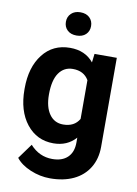

<svg xmlns="http://www.w3.org/2000/svg" viewBox="-102 -811 774 1085"><g transform="rotate(10 285.5 -269.0)"><path d="M33.7 -268.1Q33.7 -389.6 91.6 -463.9Q149.4 -538.1 247.6 -538.1Q334.5 -538.1 382.8 -478.5L388.7 -528.3H516.6V-17.6Q516.6 51.8 485.1 103Q453.6 154.3 396.5 181.2Q339.4 208 262.7 208Q204.6 208 149.4 184.8Q94.2 161.6 65.9 125L128.4 39.1Q181.2 98.1 256.3 98.1Q312.5 98.1 343.8 68.1Q375 38.1 375 -17.1V-45.4Q326.2 9.8 246.6 9.8Q151.4 9.8 92.5 -64.7Q33.7 -139.2 33.7 -262.2ZM174.8 -257.8Q174.8 -186 203.6 -145.3Q232.4 -104.5 282.7 -104.5Q347.2 -104.5 375 -152.8V-375Q346.7 -423.3 283.7 -423.3Q232.9 -423.3 203.9 -381.8Q174.8 -340.3 174.8 -257.8ZM270 -746.1Q303.7 -746.1 323 -727.3Q342.3 -708.5 342.3 -679.2Q342.3 -649.9 323 -631.3Q303.7 -612.8 270 -612.8Q236.8 -612.8 217.3 -631.3Q197.8 -649.9 197.8 -679.2Q197.8 -708.5 217.5 -727.3Q237.3 -746.1 270 -746.1Z"/></g></svg>

Font: Robotiche
Style: Bold
Weight: 700
Designer: Google
Version: Version 2.001150; 2014